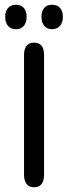

<svg xmlns="http://www.w3.org/2000/svg" viewBox="-20 -786 290 815"><path d="M82 -43Q82 -19 93 -5Q104 9 125 9Q146 9 156.5 -5Q167 -19 167 -43V-553Q167 -578 156.5 -591.5Q146 -605 125 -605Q104 -605 93 -591.5Q82 -578 82 -553ZM48 -766Q27 -766 14.5 -752.5Q2 -739 2 -715Q2 -690 14 -676Q26 -662 48 -662Q69 -662 81 -676Q93 -690 93 -715Q93 -739 81 -752.5Q69 -766 48 -766ZM201 -766Q180 -766 168 -752.5Q156 -739 156 -715Q156 -690 168 -676Q180 -662 201 -662Q222 -662 234.5 -676Q247 -690 247 -715Q247 -739 234.5 -752.5Q222 -766 201 -766Z"/></svg>

Font: Beiruti Medium
Style: Regular
Weight: 500
Designer: Arlette Boutros
Foundry: Boutros
Version: Version 1.41